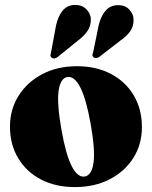

<svg xmlns="http://www.w3.org/2000/svg" viewBox="-20 -748 617 780"><path d="M292.5 -479Q371 -479 430.5 -447.8Q490 -416.5 523.2 -360.8Q556.5 -305 556.5 -231.5Q556.5 -161.5 521.8 -106.5Q487 -51.5 425.8 -19.8Q364.5 12 284.5 12Q205.5 12 146.2 -19Q87 -50 53.8 -105.5Q20.5 -161 20.5 -233.5Q20.5 -303.5 55.5 -359Q90.5 -414.5 151.8 -446.8Q213 -479 292.5 -479ZM325 -31Q353 -36.5 360 -87.5Q367 -138.5 348.5 -244Q330 -347 305.8 -393.8Q281.5 -440.5 252.5 -435Q225 -429 218 -378.2Q211 -327.5 229.5 -222Q247.5 -119 271.8 -72.2Q296 -25.5 325 -31ZM207.5 -644Q216 -682 233.8 -704Q251.5 -726 281.5 -728Q312.5 -729 330.2 -711Q348 -693 349 -672Q350 -644 336 -623Q322 -602 296.5 -583L213 -515.5Q199.5 -506.5 190 -513.5Q185 -517.5 185 -522.5Q185 -527.5 187 -533.5ZM381 -646Q390 -683 408.8 -704.5Q427.5 -726 457 -727Q488 -728 505.2 -709.2Q522.5 -690.5 522.5 -669.5Q523.5 -641.5 508.8 -620.8Q494 -600 467.5 -582L383 -516.5Q368.5 -508 360 -515.5Q355 -519.5 355.5 -524.8Q356 -530 358.5 -535.5Z"/></svg>

Font: Fraunces 72pt S000 Black
Style: Regular
Weight: 900
Version: Version 1.000; ttfautohint (v1.8.3)